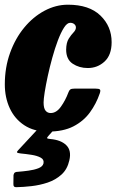

<svg xmlns="http://www.w3.org/2000/svg" viewBox="-20 -550 495 817"><path d="M455 -370.5Q455 -316 425 -288.2Q395 -260.5 353.5 -260.5Q317 -260.5 289.2 -279Q261.5 -297.5 261.5 -339Q262 -369 272.5 -385.5Q283 -402 293 -412.2Q303 -422.5 303 -433Q303 -441.5 296.2 -447.2Q289.5 -453 278.5 -453Q265.5 -453 252.2 -432.2Q239 -411.5 226.2 -377.8Q213.5 -344 202.5 -304.2Q191.5 -264.5 183.2 -226.2Q175 -188 170.2 -158Q165.5 -128 165.5 -114Q165.5 -89.5 173.8 -79.2Q182 -69 195.5 -69Q220 -69 239.2 -96Q258.5 -123 271 -156.5Q274 -165.5 279 -169.2Q284 -173 298 -173H385.5Q401 -173 405 -169.2Q409 -165.5 404.5 -152.5Q389.5 -108.5 362.5 -71.5Q335.5 -34.5 292.2 -12.2Q249 10 184 10Q124.5 10 83.5 -17Q42.5 -44 21.5 -89.5Q0.5 -135 0.5 -191Q0.5 -263 22.8 -324.8Q45 -386.5 83 -432.5Q121 -478.5 169.2 -504.2Q217.5 -530 269 -530Q359.5 -530 407.2 -484Q455 -438 455 -370.5ZM37 232 37.5 194.5Q39.5 186 44.2 183.5Q49 181 56.5 181Q77 179.5 101 176.2Q125 173 143.2 166Q161.5 159 165 145.5Q168.5 129 153.2 120.8Q138 112.5 114 108.8Q90 105 68 103Q53.5 101.5 52.5 98.2Q51.5 95 58 88.5L162 -23.5Q166.5 -28.5 177 -28.5H216.5Q227.5 -28.5 230.2 -26.5Q233 -24.5 228 -18.5L188 26Q180 34.5 180.5 37.5Q181 40.5 194 41.5Q239.5 45.5 262.2 68Q285 90.5 275 132.5Q266.5 170.5 241.5 193Q216.5 215.5 183 226.8Q149.5 238 114.2 242Q79 246 50 246.5Q36 247.5 37 232Z"/></svg>

Font: Besley* Condensed Heavy
Style: Italic
Weight: 800
Width: 3
Italic angle: -13°
Designer: Owen Earl
Foundry: indestructible type*
Version: Version 3.000; ttfautohint (v1.8.3)